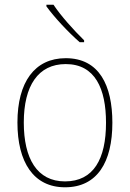

<svg xmlns="http://www.w3.org/2000/svg" viewBox="-20 -785 552 815"><path d="M207 -765H177V-758C211 -711 270 -648 318 -606H337V-614C294 -656 238 -718 207 -765ZM457 -264C457 -423 401 -538 259 -538C127 -538 54 -436 54 -265C54 -97 122 10 256 10C393 10 457 -97 457 -264ZM81 -265C81 -421 142 -513 259 -513C384 -513 430 -408 430 -264C430 -110 377 -15 256 -15C137 -15 81 -112 81 -265Z"/></svg>

Font: Noto Sans Ethiopic SemiCondensed Thin
Style: Regular
Weight: 100
Width: 4
Designer: Monotype Design Team
Foundry: Monotype Imaging Inc.
Version: Version 2.102